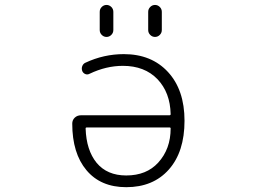

<svg xmlns="http://www.w3.org/2000/svg" viewBox="-20 -777 1040 785"><path d="M672.9 -305.7Q677.7 -305.7 677.7 -310.5Q675.8 -398.4 624 -453.1Q571.3 -507.8 482.4 -507.8Q414.1 -507.8 346.7 -475.6Q337.9 -470.7 329.1 -474.1Q320.3 -477.5 316.4 -486.3Q312.5 -497.1 316.4 -506.8Q320.3 -516.6 329.1 -520.5Q404.3 -555.7 486.3 -555.7Q599.6 -555.7 667 -482.4Q734.4 -409.2 734.4 -283.2Q734.4 -156.2 670.4 -84Q606.4 -11.7 496.1 -11.7Q391.6 -11.7 333.5 -81.1Q275.4 -150.4 275.4 -271.5Q275.4 -286.1 285.6 -295.9Q295.9 -305.7 311.5 -305.7ZM677.7 -252Q677.7 -255.9 672.9 -255.9H335Q330.1 -255.9 330.1 -252Q330.1 -252 330.1 -251Q333 -163.1 375 -111.3Q418 -59.6 496.1 -59.6Q579.1 -59.6 627 -112.3Q677.7 -168 677.7 -252ZM387.7 -654.3V-728.5Q387.7 -740.2 396 -748.5Q404.3 -756.8 415.5 -756.8Q426.8 -756.8 435.1 -748.5Q443.4 -740.2 443.4 -728.5V-654.3Q443.4 -642.6 435.1 -634.3Q426.8 -626 415.5 -626Q404.3 -626 396 -634.3Q387.7 -642.6 387.7 -654.3ZM585.9 -654.3V-728.5Q585.9 -740.2 594.2 -748.5Q602.5 -756.8 613.8 -756.8Q625 -756.8 633.3 -748.5Q641.6 -740.2 641.6 -728.5V-654.3Q641.6 -642.6 633.3 -634.3Q625 -626 613.8 -626Q602.5 -626 594.2 -634.3Q585.9 -642.6 585.9 -654.3Z"/></svg>

Font: Gen Jyuu Gothic L Monospace Light
Style: Regular
Weight: 300
Designer: [Source Han Sans]
Ryoko NISHIZUKA  (kana & ideographs); Paul D. Hunt (Latin, Greek & Cyrillic); Wenlong ZHANG  (bopomofo
Version: Version 1.002.20150607